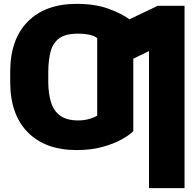

<svg xmlns="http://www.w3.org/2000/svg" viewBox="-20 -757 998 981"><path d="M922.9 -727.5V204.1H741.2V-496.1L661.1 -457V-86.9Q641.6 -66.9 601.1 -44.4Q560.5 -22 502.7 -6.1Q444.8 9.8 372.1 9.8Q211.4 9.8 121.8 -81.3Q32.2 -172.4 32.2 -336.9V-390.6Q32.2 -555.7 121.8 -646.5Q211.4 -737.3 372.1 -737.3Q466.8 -737.3 535.6 -711.9Q604.5 -686.5 641.1 -658.2L786.1 -727.5ZM379.9 -585Q317.4 -585.4 284.4 -562.5Q251.5 -539.6 239.3 -496.1Q227.1 -452.6 226.6 -390.6V-336.9Q227.1 -278.8 240.5 -234.9Q253.9 -190.9 286.9 -166.5Q319.8 -142.1 378.9 -141.6Q413.6 -142.1 438.7 -149.9Q463.9 -157.7 476.6 -166V-562.5Q459.5 -575.2 433.1 -580.3Q406.7 -585.4 379.9 -585Z"/></svg>

Font: Inter Tight Black
Style: Regular
Weight: 900
Designer: Rasmus Andersson
Foundry: rsms
Version: Version 3.004; ttfautohint (v1.8.4.7-5d5b)